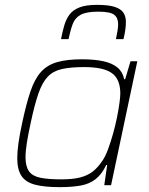

<svg xmlns="http://www.w3.org/2000/svg" viewBox="-20 -762 614 790"><path d="M226 8Q163 8 124.5 -2Q86 -12 68.5 -38Q51 -64 51 -111Q51 -138 56 -173.5Q61 -209 71 -255Q88 -335 105.5 -386.5Q123 -438 149 -466.5Q175 -495 215.5 -506.5Q256 -518 317 -518Q369 -518 405.5 -510Q442 -502 463.5 -484Q485 -466 491 -436H495L517 -510H545L437 0H409L421 -83H417Q399 -45 373.5 -25Q348 -5 312 1.5Q276 8 226 8ZM232 -24Q280 -24 310.5 -32Q341 -40 362 -56.5Q383 -73 401 -100Q414 -119 425 -149Q436 -179 445.5 -213Q455 -247 461.5 -279.5Q468 -312 471.5 -338Q475 -364 475 -377Q475 -436 440.5 -461Q406 -486 326 -486Q271 -486 235 -478Q199 -470 176.5 -446.5Q154 -423 138 -377Q122 -331 106 -255Q96 -209 90.5 -174.5Q85 -140 85 -115Q85 -77 99.5 -57Q114 -37 146.5 -30.5Q179 -24 232 -24ZM231 -601Q237 -632 244.5 -657.5Q252 -683 266 -702Q280 -721 307 -731.5Q334 -742 379 -742Q427 -742 452.5 -733.5Q478 -725 488 -709.5Q498 -694 498 -672Q498 -656 495.5 -638.5Q493 -621 488 -601H457Q461 -620 463.5 -635Q466 -650 466 -663Q466 -689 449.5 -701.5Q433 -714 384 -714Q336 -714 312.5 -701.5Q289 -689 279.5 -664Q270 -639 262 -601Z"/></svg>

Font: Saira Thin Thin
Style: Italic
Weight: 250
Italic angle: -12°
Version: Version 1.101